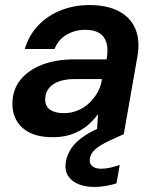

<svg xmlns="http://www.w3.org/2000/svg" viewBox="-20 -531 620 760"><path d="M190 12Q133 12 97.5 -6Q62 -24 45 -55Q28 -86 29 -123Q30 -176 60.5 -214.5Q91 -253 146 -274.5Q201 -296 275 -296H402Q409 -336 401.5 -361.5Q394 -387 373.5 -400Q353 -413 317 -413Q277 -413 243.5 -393.5Q210 -374 196 -337H78Q94 -391 131 -430Q168 -469 220.5 -490Q273 -511 334 -511Q404 -511 450.5 -486.5Q497 -462 516 -416.5Q535 -371 524 -308L470 0H363L368 -79Q354 -60 336 -43Q318 -26 295.5 -13.5Q273 -1 247 5.5Q221 12 190 12ZM233 -83Q261 -83 287 -93.5Q313 -104 333 -123Q353 -142 366.5 -166Q380 -190 383 -216L384 -218H274Q239 -218 213 -208.5Q187 -199 173 -181Q159 -163 159 -139Q158 -111 178 -97Q198 -83 233 -83ZM353 209Q319 209 291 198Q263 187 249 164.5Q235 142 241 106Q247 79 263 55Q279 31 312.5 8Q346 -15 402 -37L453 -57L470 0L413 26Q374 44 356.5 60.5Q339 77 336 95Q332 115 344.5 126Q357 137 381 137Q396 137 414.5 133Q433 129 454 122L441 195Q421 201 398.5 205Q376 209 353 209Z"/></svg>

Font: DM Sans 20pt SemiBold
Style: Italic
Weight: 600
Italic angle: -10°
Version: Version 4.004;gftools[0.9.30]